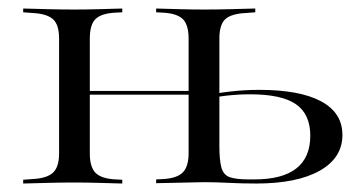

<svg xmlns="http://www.w3.org/2000/svg" viewBox="-20 -433 857 453"><path d="M155.6 -2.4Q124.2 -2.4 95.6 -1.6Q66.9 -0.8 34.7 0V-8.9L55.6 -10.5Q90.3 -12.1 104.8 -25.4Q119.4 -38.7 119.4 -71V-341.9Q119.4 -375 104.8 -387.9Q90.3 -400.8 55.6 -402.4L34.7 -404V-412.9Q66.9 -412.1 95.6 -411.3Q124.2 -410.5 155.6 -410.5Q183.9 -410.5 210.9 -411.3Q237.9 -412.1 268.5 -412.9V-404L253.2 -403.2Q219.4 -401.6 205.6 -388.3Q191.9 -375 191.9 -341.9V-71Q191.9 -38.7 205.6 -25Q219.4 -11.3 253.2 -9.7L268.5 -8.9V0Q237.9 -0.8 210.9 -1.6Q183.9 -2.4 155.6 -2.4ZM425 -206.5V-341.9Q425 -375 410.9 -388.3Q396.8 -401.6 363.7 -403.2L348.4 -404V-412.9Q379 -412.1 405.6 -411.3Q432.3 -410.5 461.3 -410.5Q491.9 -410.5 521 -411.3Q550 -412.1 582.3 -412.9V-404L561.3 -402.4Q525.8 -400.8 511.7 -387.9Q497.6 -375 497.6 -341.9V-206.5ZM166.1 -209.7V-218.5H451.6V-209.7ZM461.3 -3.2Q432.3 -2.4 405.6 -2Q379 -1.6 348.4 -0.8V-9.7L363.7 -10.5Q396.8 -12.1 410.9 -25.8Q425 -39.5 425 -71.8V-206.5H497.6V-88.7Q497.6 -54.8 502.4 -37.5Q507.3 -20.2 522.2 -14.9Q537.1 -9.7 566.9 -9.7H579.8Q646 -9.7 679 -35.5Q712.1 -61.3 712.1 -112.9Q712.1 -163.7 678.2 -187.1Q644.4 -210.5 570.2 -210.5Q542.7 -210.5 514.1 -207.3Q485.5 -204 456.5 -196.8V-205.6Q487.1 -212.9 521.8 -216.9Q556.5 -221 591.9 -221Q687.1 -221 737.5 -194Q787.9 -166.9 787.9 -114.5Q787.9 -60.5 734.3 -30.2Q680.6 0 584.7 0Q550 0 519.4 -1.6Q488.7 -3.2 461.3 -3.2Z"/></svg>

Font: Playfair 144pt SemiExpanded Light
Style: Regular
Weight: 300
Width: 6
Designer: Claus Eggers Sørensen
Foundry: Claus Eggers Sørensen
Version: Version 2.203